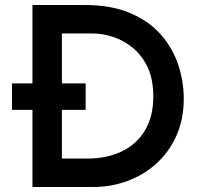

<svg xmlns="http://www.w3.org/2000/svg" viewBox="-20 -749 811 769"><path d="M110 0V-729H318Q427 -729 503 -696Q579 -663 626 -608.5Q673 -554 694.5 -487.5Q716 -421 716 -354Q716 -272 687 -206.5Q658 -141 607.5 -95Q557 -49 491.5 -24.5Q426 0 353 0ZM228 -114H331Q408 -114 467.5 -142.5Q527 -171 560.5 -226.5Q594 -282 594 -362Q594 -431 571.5 -479Q549 -527 512.5 -557Q476 -587 433.5 -601Q391 -615 351 -615H228ZM28 -415H323V-309H28Z"/></svg>

Font: Reem Kufi Medium
Style: Regular
Weight: 500
Designer: Khaled Hosny
Version: Version 1.001